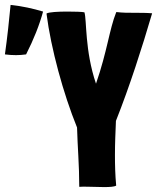

<svg xmlns="http://www.w3.org/2000/svg" viewBox="-184 -750 643 780"><path d="M-164 -529C-149 -527 -134 -526 -119 -526C-106 -526 -92 -527 -78 -529C-47 -590 -24 -648 -9 -703C-49 -715 -93 -725 -141 -730C-147 -667 -154 -600 -164 -529ZM287 -259C343 -400 393 -556 434 -696C411 -698 386 -698 362 -698C337 -698 313 -698 290 -701C289 -701 288 -700 288 -700C260 -630 252 -543 206 -410C160 -546 169 -668 159 -700C150 -702 121 -703 90 -703C53 -703 13 -701 5 -695V-694C23 -553 73 -370 129 -232C131 -154 138 -80 138 9C154 7 201 10 238 10C261 10 280 9 288 4C284 -39 283 -80 283 -120C283 -166 285 -212 287 -259ZM140 -205V-204C139 -204 139 -204 140 -205Z"/></svg>

Font: HEYCLAY
Style: Regular
Weight: 400
Designer: Marcelo Magalhaes
Foundry: Marcelo Magalhães
Version: Version 1.300;hotconv 1.0.109;makeotfexe 2.5.65596